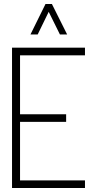

<svg xmlns="http://www.w3.org/2000/svg" viewBox="-20 -938 484 958"><path d="M132 -766 207 -918H239L315 -766H279L223 -879L168 -766ZM40 0V-700H404V-662H80V-368H310V-330H80V-38H404V0Z"/></svg>

Font: Stick No Bills ExtraLight ExtraLight
Style: Regular
Weight: 250
Version: Version 2.000